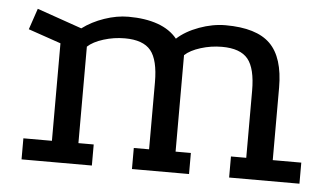

<svg xmlns="http://www.w3.org/2000/svg" viewBox="-39 -503 962 563"><g transform="rotate(5 441.5 -222.0)"><path d="M42 0V-62H126V-349L30 -382L51 -444L183 -398Q211 -419 247.5 -431.5Q284 -444 318 -444Q368 -444 404.5 -431Q441 -418 462 -392Q487 -415 526.5 -429.5Q566 -444 604 -444Q695 -444 735.5 -404Q776 -364 776 -275V-62H860V0H653V-62H698V-259Q698 -325 675.5 -352.5Q653 -380 599 -380Q567 -380 536.5 -370.5Q506 -361 490 -346V-62H535V0H367V-62H412V-259Q412 -325 389.5 -352.5Q367 -380 313 -380Q281 -380 250.5 -370.5Q220 -361 204 -346V-62H249V0Z"/></g></svg>

Font: Podkova VF Beta
Style: Regular
Weight: 400
Designer: Ilya Yudin
Foundry: Cyreal (www.cyreal.org)
Version: Version 2.100